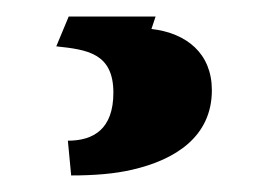

<svg xmlns="http://www.w3.org/2000/svg" viewBox="-20 -6 307 232"><path d="M48 50C85 54 117 58 117 106C117 150 93 164 62 164L66 206C94 206 119 204 140 199C192 187 236 159 236 103C236 59 206 34 163 29L168 14H63Z"/></svg>

Font: Aerodynamic
Style: Regular
Weight: 500
Designer: Google
Version: Version 2.000980; 2014